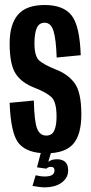

<svg xmlns="http://www.w3.org/2000/svg" viewBox="-20 -624 374 786"><path d="M169.5 3.5Q246 3.5 279.5 -34.5Q313 -72.5 313 -156Q313 -246.5 285.2 -284Q257.5 -321.5 206 -340.5Q160.5 -359 140.8 -376Q121 -393 121 -447.5Q121 -486 130.2 -508.5Q139.5 -531 163 -531Q188.5 -531 199 -497.2Q209.5 -463.5 212 -388.5L310.5 -398Q306.5 -518.5 273 -561Q239.5 -603.5 163 -603.5Q87.5 -603.5 53.5 -563.8Q19.5 -524 19.5 -446.5Q19.5 -360.5 43.8 -322.8Q68 -285 122 -264.5Q169 -246 190.2 -226.8Q211.5 -207.5 211.5 -146Q211.5 -110.5 202.2 -89.8Q193 -69 169.5 -69Q143 -69 131.8 -97.8Q120.5 -126.5 118.5 -212.5L19.5 -203Q24 -74 58.5 -35.2Q93 3.5 169.5 3.5ZM164 143Q182.5 143 200 138.5Q217.5 134 230.8 124.8Q244 115.5 251.5 102.8Q259 90 259 73Q259 50 247 39Q235 28 214 28Q197 28 186 33.5Q175 39 169 46.5L169.5 66.5Q173.5 62.5 178.5 60.8Q183.5 59 188.5 59Q195.5 59 199.2 62.5Q203 66 203 74Q203 86 193.5 92.2Q184 98.5 163.5 98.5Q153 98.5 142.8 96.8Q132.5 95 126 93.5L113 137Q124 139 138 141Q152 143 164 143ZM169.5 66.5 189 0H147.5L131.5 61Z"/></svg>

Font: Anybody ExtraCondensed Medium
Style: Regular
Weight: 500
Width: 2
Version: Version 1.113;gftools[0.9.25]